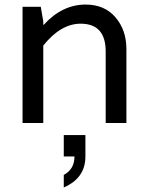

<svg xmlns="http://www.w3.org/2000/svg" viewBox="-20 -540 650 843"><path d="M356 -520Q439 -520 487 -464Q535 -408 535 -324V0H444V-314Q444 -436 334 -436Q247 -436 170 -340V0H79V-510H159L170 -446V-431H172Q253 -520 356 -520ZM260 53H355V147Q355 242 260 283V228Q307 203 307 147H260Z"/></svg>

Font: Varela
Style: Regular
Weight: 400
Designer: Joe Prince
Foundry: Joe Prince
Version: Version 1.000